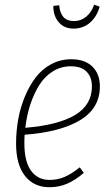

<svg xmlns="http://www.w3.org/2000/svg" viewBox="-20 -781 465 811"><path d="M291 -660.2Q251.5 -660.2 228.3 -686.8Q205.1 -713.4 205.1 -755.9L230 -758.8Q235.8 -691.9 292 -691.9Q321.3 -691.9 343.5 -710Q365.7 -728 377.9 -761.2L400.9 -752.9Q389.2 -710.4 360.1 -685.3Q331.1 -660.2 291 -660.2ZM401.9 -416Q401.9 -323.7 318.4 -273.4Q234.9 -223.1 84 -211.9Q83 -199.7 83 -175.8Q83 -98.1 111.3 -59.6Q139.6 -21 189 -21Q224.1 -21 253.9 -34.2Q283.7 -47.4 316.9 -74.2L334 -50.8Q298.3 -20 263.7 -5.1Q229 9.8 189 9.8Q123 9.8 85.4 -38.1Q47.9 -85.9 47.9 -174.8Q47.9 -226.6 56.9 -276.9Q65.9 -327.1 85 -373Q104 -418.9 130.9 -454.1Q157.7 -489.3 196.5 -510Q235.4 -530.8 280.8 -530.8Q338.4 -530.8 370.1 -499.8Q401.9 -468.8 401.9 -416ZM278.8 -501Q237.3 -501 202.6 -479.2Q168 -457.5 145 -420.2Q122.1 -382.8 107.4 -337.6Q92.8 -292.5 86.9 -241.2Q227.5 -252.9 297.9 -295.7Q368.2 -338.4 368.2 -416Q368.2 -455.1 345.9 -478Q323.7 -501 278.8 -501Z"/></svg>

Font: Fira Sans Compressed UltraLight
Style: Italic
Weight: 200
Width: 3
Italic angle: -8°
Designer: Carrois Corporate & Edenspiekermann AG
Foundry: Carrois Corporate GbR & Edenspiekermann AG
Version: Version 4.203;PS 004.203;hotconv 1.0.88;makeotf.lib2.5.64775